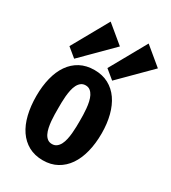

<svg xmlns="http://www.w3.org/2000/svg" viewBox="-206 -956 959 1075"><g transform="rotate(30 273.0 -418.5)"><path d="M245.1 13.2Q192.4 13.2 152.8 -8.5Q113.3 -30.3 86.9 -69.1Q60.5 -107.9 47.4 -162.1Q34.2 -216.3 34.2 -281.7Q34.2 -344.7 47.4 -397.7Q60.5 -450.7 86.9 -489Q113.3 -527.3 152.8 -548.6Q192.4 -569.8 245.1 -569.8Q296.4 -569.8 335.9 -548.6Q375.5 -527.3 402.1 -489Q428.7 -450.7 442.4 -397.7Q456.1 -344.7 456.1 -281.7Q456.1 -216.3 442.4 -162.1Q428.7 -107.9 402.1 -69.1Q375.5 -30.3 335.9 -8.5Q296.4 13.2 245.1 13.2ZM244.1 -91.3Q261.2 -91.3 273.4 -100.6Q285.6 -109.9 293.5 -125.2Q301.3 -140.6 305.7 -160.4Q310.1 -180.2 312 -201.4Q314 -222.7 314.5 -243.4Q314.9 -264.2 314.9 -281.7Q314.9 -298.8 314.5 -319.3Q314 -339.8 312 -360.8Q310.1 -381.8 305.7 -401.6Q301.3 -421.4 293.5 -436.8Q285.6 -452.1 273.7 -461.4Q261.7 -470.7 244.6 -470.7Q227.1 -470.7 215.1 -461.4Q203.1 -452.1 195.3 -436.8Q187.5 -421.4 183.3 -401.6Q179.2 -381.8 177.2 -360.8Q175.3 -339.8 175 -319.3Q174.8 -298.8 174.8 -281.7Q174.8 -264.2 175 -243.4Q175.3 -222.7 177.2 -201.4Q179.2 -180.2 183.3 -160.4Q187.5 -140.6 195.1 -125.2Q202.6 -109.9 214.6 -100.6Q226.6 -91.3 244.1 -91.3ZM300.8 -615.2 432.1 -849.6 546.4 -754.9 358.9 -567.4ZM55.2 -615.2 186.5 -849.6 300.8 -754.9 113.3 -567.4Z"/></g></svg>

Font: Francois One
Style: Regular
Weight: 400
Designer: Vernon Adams
Foundry: vernon adams
Version: Version 1.000